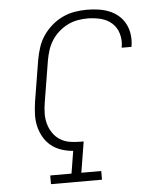

<svg xmlns="http://www.w3.org/2000/svg" viewBox="-53 -789 706 836"><g transform="rotate(-5 300.0 -371.5)"><path d="M136 0V-38H229L245 -136Q218 -138 193 -146.5Q168 -155 148.5 -171Q129 -187 116.5 -209Q104 -231 98 -256Q92 -281 93 -308.5Q94 -336 98 -363L128 -546Q133 -573 141.5 -599Q150 -625 166 -648.5Q182 -672 204 -691Q226 -710 251.5 -722Q277 -734 304 -738.5Q331 -743 357 -743Q382 -743 407 -739.5Q432 -736 454.5 -727Q477 -718 495 -702.5Q513 -687 524 -666Q535 -645 538.5 -620Q542 -595 538 -570Q538 -569 537.5 -567.5Q537 -566 537 -565H494Q495 -566 495 -567Q495 -568 495 -569Q500 -598 492 -626Q484 -654 463.5 -672.5Q443 -691 414.5 -698Q386 -705 357 -705Q335 -705 313 -701Q291 -697 270 -686.5Q249 -676 231 -660Q213 -644 200.5 -624.5Q188 -605 181 -583.5Q174 -562 170 -540L140 -357Q136 -333 135.5 -309.5Q135 -286 141 -264Q147 -242 159.5 -223.5Q172 -205 190.5 -193Q209 -181 231.5 -177Q254 -173 278 -173Q282 -173 286 -173Q290 -173 294 -173L272 -38H359V0Z"/></g></svg>

Font: Iosevka Etoile XLtObl
Style: Regular
Weight: 200
Italic angle: -9°
Designer: Belleve Invis
Foundry: Belleve Invis
Version: Version 15.5.2; ttfautohint (v1.8.4)